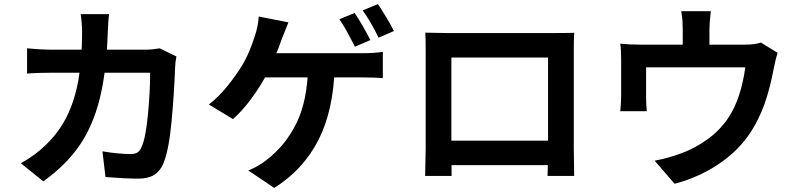

<svg xmlns="http://www.w3.org/2000/svg" viewBox="-20 -852 3946 947"><path d="M511.7 -695.6Q505.6 -500 471.7 -364.4Q437.7 -228.8 370.4 -132.1Q303 -35.4 193.4 42.5L83 -46.9Q155 -86.2 209.2 -140.4Q273.2 -202.6 311.2 -280.8Q349.1 -358.9 366.8 -457.9Q384.5 -556.9 385 -693.1Q385 -712.9 382.9 -739Q380.9 -765.1 377.9 -782.2H517.8Q513.7 -750.5 511.7 -695.6ZM843.8 -522.2Q838.9 -387.2 825.7 -248Q812.5 -108.9 785.4 -44.9Q769.5 -7.3 739.9 10.9Q710.2 29.1 661.9 29.1Q600.3 29.1 500.2 21.2L485.4 -105.5Q563.7 -92.3 623.3 -92.3Q646 -92.3 658.2 -100.1Q670.4 -107.9 678.2 -126.7Q698.2 -169.7 709.4 -283.6Q720.5 -397.5 720.5 -493.4H241Q163.1 -493.4 113.5 -489V-613.8Q181.4 -606.9 240.7 -606.9H694.8Q727.8 -606.9 768.1 -613.5L850.1 -573.5Q844.2 -541.5 843.8 -522.2Z M1806.9 -654.3 1730.5 -621.6 1722.7 -637.2Q1707.3 -667.2 1688.6 -701.2Q1669.9 -735.1 1653.8 -757.1L1729.2 -788.1Q1746.8 -762.7 1769.2 -723.6Q1791.5 -684.6 1806.9 -654.3ZM1923.1 -699 1847.4 -666.3Q1806.4 -749.3 1768.8 -800.8L1844 -831.8Q1862.3 -804.9 1885.9 -765.6Q1909.4 -726.3 1923.1 -699ZM1371.1 -662.8Q1371.1 -661.6 1370.1 -660.2Q1356.7 -620.6 1337.2 -574.6Q1317.6 -528.6 1299.1 -492.7Q1268.3 -431.9 1221.9 -368.5Q1175.5 -305.2 1129.2 -264.6L1010 -336.7Q1057.1 -372.1 1101.8 -427.5Q1146.5 -482.9 1179.7 -538.6Q1209.7 -590.1 1236.3 -672.4Q1252.9 -720.5 1256.1 -770.5L1402.6 -741.7Q1395.3 -724.4 1371.1 -662.8ZM1767.3 -589.6Q1827.6 -589.6 1868.2 -596.4V-466.8Q1828.1 -470 1767.3 -470.2H1240.5L1251 -589.6ZM1332.8 75 1204.8 -11Q1260.3 -34.2 1296.1 -64.2Q1387.7 -134.3 1441.9 -244.1Q1496.1 -354 1499.5 -521.5L1630.6 -521.2Q1625 -307.4 1550.5 -161.4Q1476.1 -15.4 1332.8 75Z M2179.9 -689H2716.3Q2776.9 -689 2812 -690.2Q2810.1 -661.4 2810.1 -596.9V-118.4Q2810.8 -47.9 2812 15.9H2680.7Q2683.1 -55.9 2683.1 -115.2V-568.1H2206.3V-115.2L2207.5 15.9H2076.9Q2079.3 -69.1 2079.6 -119.6V-596.9Q2079.6 -663.3 2077.9 -690.9Q2129.6 -689.7 2179.9 -689ZM2142.1 -37.6V-158.2H2730.2V-37.6Z M3479.2 -707.8V-567.9H3347.4V-707.8Q3347.4 -729.7 3346.2 -748.2Q3345 -766.6 3340.1 -796.6H3486.1Q3479.2 -741.5 3479.2 -707.8ZM3796.6 -515.6Q3782.5 -439.7 3761.1 -370.1Q3739.7 -300.5 3704.8 -237.5Q3647.5 -131.3 3543.5 -55.9Q3439.5 19.5 3307.4 54.4L3208.7 -59.6Q3241 -65.2 3277.7 -75.4Q3314.5 -85.7 3344 -97.2Q3408.9 -121.1 3469.2 -164.8Q3529.5 -208.5 3569.1 -266.1Q3604 -316.9 3625.4 -382.9Q3646.7 -449 3656 -519.8H3166.7V-374.5Q3166.7 -328.9 3170.4 -303.5H3039.3Q3043.7 -342.3 3043.7 -383.8V-553.2Q3043.7 -608.9 3039.3 -636.5Q3084.7 -631.8 3138.4 -631.8H3653.1Q3704.1 -631.8 3732.9 -642.1L3815.2 -591.6Q3807.4 -568.8 3796.6 -515.6Z"/></svg>

Font: Min Sans VF VF
Style: Regular
Weight: 400
Designer: Jinseong-Kim, NotoSansCJK, Nunito
Foundry: Jinseong-Kim
Version: Version 1.420;Glyphs 3.1.2 (3151)